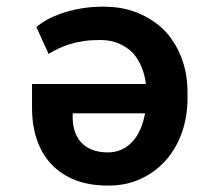

<svg xmlns="http://www.w3.org/2000/svg" viewBox="-20 -559 640 588"><path d="M296.9 -538.6Q260.3 -538.6 228.8 -533.2Q197.3 -527.8 171.4 -519Q145.5 -510.3 125.5 -499.3Q105.5 -488.3 91.3 -476.1L128.9 -394Q143.6 -402.8 159.4 -410.4Q175.3 -418 193.8 -423.8Q212.9 -429.7 235.6 -433.1Q258.3 -436.5 286.6 -436.5Q318.8 -436.5 343.5 -426Q368.2 -415.5 386.2 -397.5Q402.3 -379.9 412.4 -356.4Q422.4 -333 426.3 -306.2Q426.3 -304.2 426.3 -303.5Q426.3 -302.7 426.3 -301.8H78.1V-228.5Q78.1 -174.8 93 -131.1Q107.9 -87.4 137.2 -56.2Q166.5 -24.9 209.7 -7.8Q252.9 9.3 310.1 9.3Q364.3 9.8 408.9 -10.3Q453.6 -30.3 486.3 -66.4Q518.6 -102.1 536.4 -151.1Q554.2 -200.2 554.2 -257.8V-277.8Q554.2 -333.5 536.1 -381.1Q518.1 -428.7 485.4 -463.9Q451.7 -498.5 404.1 -518.6Q356.4 -538.6 296.9 -538.6ZM310.1 -92.3Q282.2 -92.3 261.7 -100.6Q241.2 -108.9 228.5 -123Q215.3 -137.2 209 -157Q202.6 -176.8 202.6 -199.7V-211.9H424.3Q419.4 -186 410.2 -164.1Q400.9 -142.1 386.7 -126.5Q372.6 -110.4 353.3 -101.3Q334 -92.3 310.1 -92.3Z"/></svg>

Font: Roboto Mono SemiBold
Style: Regular
Weight: 600
Monospace: yes
Designer: Google
Version: Version 3.000